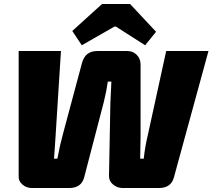

<svg xmlns="http://www.w3.org/2000/svg" viewBox="-20 -947 1070 967"><path d="M766 -787 711 -719 564 -813H556L392 -719L344 -791L494 -927H635ZM1030 -690 856 -54Q842 0 780 0H598Q570 0 549 -18Q528 -36 529 -62L536 -431Q537 -455 541 -536H523Q516 -486 503 -434L404 -54Q390 0 328 0H141Q113 0 92.5 -18Q72 -36 74 -62V-690H287L260 -263Q259 -243 256 -202.5Q253 -162 252 -148H269Q282 -218 297 -272L393 -630Q409 -690 470 -690H621Q650 -690 669 -670.5Q688 -651 688 -622V-262Q688 -220 686 -148H704Q710 -207 725 -269L817 -690Z"/></svg>

Font: Exo 2.0 Black
Style: Italic
Weight: 900
Italic angle: -8°
Designer: Natanael Gama
Version: Version 1.001;PS 001.001;hotconv 1.0.70;makeotf.lib2.5.58329